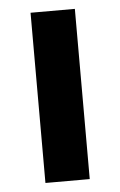

<svg xmlns="http://www.w3.org/2000/svg" viewBox="-45 -579 384 613"><g transform="rotate(-5 147.0 -273.0)"><path d="M76 0V-545.5H218V0Z"/></g></svg>

Font: Encode Sans Expanded Expanded SemiBold
Style: Regular
Weight: 600
Width: 7
Designer: Multiple Designers
Foundry: Impallari Type
Version: Version 3.000; ttfautohint (v1.8.3) -l 8 -r 50 -G 200 -x 14 